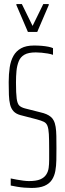

<svg xmlns="http://www.w3.org/2000/svg" viewBox="-20 -921 322 949"><path d="M136 8Q120 8 101 6.5Q82 5 64.5 2Q47 -1 33 -4V-39Q47 -36 63.5 -33Q80 -30 96 -28Q112 -26 123 -26Q159 -26 179 -34.5Q199 -43 209 -59Q218 -73 220.5 -91Q223 -109 223 -132.5Q223 -156 223 -183Q223 -231 221.5 -258Q220 -285 214.5 -299Q209 -313 196.5 -319Q184 -325 162 -331L81 -352Q59 -358 47 -371Q35 -384 30 -404Q25 -424 24 -452Q23 -480 23 -515Q23 -555 28 -588Q33 -621 46.5 -645Q60 -669 84.5 -682.5Q109 -696 148 -696Q168 -696 186 -694.5Q204 -693 219 -690Q234 -687 242 -683V-650Q231 -654 216 -656.5Q201 -659 185.5 -660.5Q170 -662 157 -662Q120 -662 100.5 -650.5Q81 -639 73 -619Q64 -597 61.5 -570.5Q59 -544 59 -513Q59 -459 62.5 -433.5Q66 -408 75.5 -399Q85 -390 104 -385L179 -366Q197 -362 209.5 -356.5Q222 -351 231 -343.5Q240 -336 245 -326Q252 -313 255 -294Q258 -275 258.5 -249Q259 -223 259 -188Q259 -158 258.5 -129.5Q258 -101 253.5 -76Q249 -51 236.5 -32Q224 -13 200 -2.5Q176 8 136 8ZM118 -763 61 -896V-901H88L141 -793L194 -901H221V-896L164 -763Z"/></svg>

Font: Saira UltraCondensed Thin
Style: Regular
Weight: 250
Width: 1
Designer: Hector Gatti with collaboration of the Omnibus-Type team
Foundry: Omnibus-Type
Version: Version 1.101